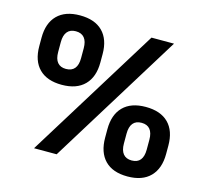

<svg xmlns="http://www.w3.org/2000/svg" viewBox="-98 -766 967 894"><g transform="rotate(15 385.5 -319.0)"><path d="M134.5 0 529.5 -639H638L243.5 0ZM588 14.5Q516.5 14.5 479 -24Q441.5 -62.5 441.5 -133.5V-173.5Q441.5 -244 479.2 -282.2Q517 -320.5 588 -320.5Q659.5 -320.5 697.5 -282.5Q735.5 -244.5 735.5 -173.5V-133.5Q735.5 -63 697.5 -24.2Q659.5 14.5 588 14.5ZM588 -62.5Q615.5 -62.5 629.2 -79.5Q643 -96.5 643 -129.5V-177Q643 -210 629.2 -227Q615.5 -244 588 -244Q560.5 -244 546.8 -227Q533 -210 533 -177V-129.5Q533 -96.5 547 -79.5Q561 -62.5 588 -62.5ZM182 -318.5Q111 -318.5 73 -356.5Q35 -394.5 35 -465.5V-506Q35 -576.5 73 -614.8Q111 -653 182 -653Q253.5 -653 291.5 -614.8Q329.5 -576.5 329.5 -506V-465.5Q329.5 -395.5 291.5 -357Q253.5 -318.5 182 -318.5ZM182 -395Q209.5 -395 223.5 -411.8Q237.5 -428.5 237.5 -462V-509.5Q237.5 -542.5 223.5 -559.5Q209.5 -576.5 182 -576.5Q155 -576.5 141 -559.5Q127 -542.5 127 -509.5V-462Q127 -428.5 141 -411.8Q155 -395 182 -395Z"/></g></svg>

Font: Anek Bangla
Style: Semi-bold
Weight: 600
Designer: Sulekha Rajkumar (Bangla), Yesha Goshar (Latin)
Foundry: Ek Type
Version: Version 1.002;March 21, 2022;FontCreator 13.0.0.2683 64-bit